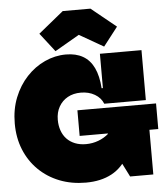

<svg xmlns="http://www.w3.org/2000/svg" viewBox="-67 -1114 1038 1187"><g transform="rotate(-5 452.5 -520.5)"><path d="M418 14Q329 14 254.8 -15.2Q180.5 -44.5 125.8 -98.2Q71 -152 41 -225.5Q11 -299 11 -388Q11 -476 40 -548.8Q69 -621.5 118.8 -674.8Q168.5 -728 231.8 -757Q295 -786 363 -786Q425 -786 468.2 -761.2Q511.5 -736.5 535.8 -686Q560 -635.5 565 -559H613L573 -462Q558 -499.5 520.8 -521.2Q483.5 -543 434 -543Q387.5 -543 352.5 -523.5Q317.5 -504 297.8 -469Q278 -434 278 -388Q278 -351.5 288.8 -321Q299.5 -290.5 320.2 -268.8Q341 -247 371 -235Q401 -223 439 -223Q479.5 -223 516.2 -236.8Q553 -250.5 581.2 -275.5Q609.5 -300.5 625 -334L737 -327Q725 -209 685.2 -133.5Q645.5 -58 578.5 -22Q511.5 14 418 14ZM693 0 579 -226V-368H837V0ZM404 -277V-436H892V-277ZM573 -462V-772H831V-462ZM539 -1055 693 -930 603 -814 453 -900 301 -812 211 -928 367 -1055Z"/></g></svg>

Font: Hepta Slab Black
Style: Regular
Weight: 900
Designer: Michael LaGattuta
Foundry: Michael LaGattuta
Version: Version 1.102